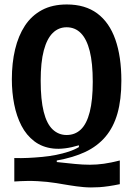

<svg xmlns="http://www.w3.org/2000/svg" viewBox="-20 -693 597 859"><path d="M516 131Q463 142 424 144.5Q385 147 353 144Q321 141 291 136Q261 131 227 125.5Q193 120 148.5 117.5Q104 115 44 119V14Q74 15 105.5 13.5Q137 12 169 9Q201 6 231 0Q261 -6 287 -14.5Q313 -23 333 -35V-43Q267 -23 218 -28.5Q169 -34 133.5 -61Q98 -88 76 -130.5Q54 -173 43.5 -226.5Q33 -280 33 -338Q33 -411 47.5 -472Q62 -533 91.5 -578Q121 -623 167.5 -648Q214 -673 279 -673Q361 -673 415 -633Q469 -593 496 -516.5Q523 -440 523 -332Q523 -247 505.5 -185.5Q488 -124 452 -81.5Q416 -39 362 -13.5Q308 12 234 25V32Q280 37 315.5 40.5Q351 44 382 44Q413 44 445 39.5Q477 35 516 25ZM278 -89Q316 -89 342 -114Q368 -139 381.5 -192Q395 -245 395 -327Q395 -411 381.5 -464.5Q368 -518 342 -544.5Q316 -571 278 -571Q242 -571 216 -545.5Q190 -520 176 -467.5Q162 -415 162 -332Q162 -247 175.5 -193Q189 -139 215.5 -114Q242 -89 278 -89Z"/></svg>

Font: Bricolage Grotesque 72pt SemiCondensed SemiBold
Style: Regular
Weight: 600
Width: 4
Designer: Mathieu Triay
Foundry: Atelier Triay
Version: Version 1.001;gftools[0.9.33.dev8+g029e19f]